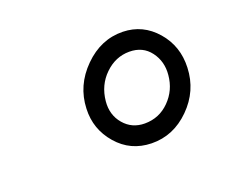

<svg xmlns="http://www.w3.org/2000/svg" viewBox="-56 -803 484 407"><g transform="rotate(-20 186.0 -599.5)"><path d="M121.6 -594.2Q123.5 -646 161.9 -684.1Q200.2 -722.2 249.5 -721.2Q294.4 -720.2 324.5 -685.5Q354.5 -650.9 352.5 -603Q350.6 -551.3 313.2 -514.2Q275.9 -477.1 226.6 -478Q179.7 -479 149.7 -513.7Q119.6 -548.3 121.6 -594.2ZM165.5 -595.2Q162.6 -564.9 180.7 -543.7Q198.7 -522.5 227.5 -522.5Q260.3 -522.5 283.2 -545.7Q306.2 -568.8 309.1 -602.1Q312 -631.8 295.2 -654.3Q278.3 -676.8 248 -676.8Q216.8 -676.8 192.9 -653.6Q168.9 -630.4 165.5 -595.2Z"/></g></svg>

Font: RobotoInd Light
Style: Italic
Weight: 300
Italic angle: -12°
Designer: Google
Version: Version 2.001151; 2014